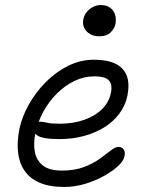

<svg xmlns="http://www.w3.org/2000/svg" viewBox="-20 -732 592 762"><path d="M235 10Q176 10 137 -7Q98 -24 77 -55Q56 -86 51.5 -128Q47 -170 57 -220Q67 -268 94 -316.5Q121 -365 161 -405.5Q201 -446 250 -470.5Q299 -495 353 -495Q405 -495 437.5 -479.5Q470 -464 482.5 -433Q495 -402 486 -354Q478 -314 454 -281.5Q430 -249 393.5 -226.5Q357 -204 312 -192Q267 -180 216 -180Q149 -180 128 -194.5Q107 -209 110 -227Q112 -238 119 -243.5Q126 -249 140 -249Q151 -249 167 -245Q183 -241 216 -241Q271 -241 314.5 -256.5Q358 -272 385.5 -299.5Q413 -327 420 -363Q427 -396 412.5 -412.5Q398 -429 354 -429Q313 -429 275 -410.5Q237 -392 205 -360Q173 -328 151 -287Q129 -246 120 -201Q112 -161 118.5 -128Q125 -95 150.5 -75Q176 -55 225 -55Q276 -55 313 -69Q350 -83 376 -102Q402 -121 420 -135Q438 -149 450 -149Q464 -149 471 -139Q478 -129 474 -111Q470 -93 448 -72.5Q426 -52 391.5 -33Q357 -14 316.5 -2Q276 10 235 10ZM374 -588Q342 -588 323.5 -608Q305 -628 311 -657Q316 -680 336 -696Q356 -712 380 -712Q403 -712 417.5 -701Q432 -690 437 -672.5Q442 -655 438 -636Q435 -620 419.5 -604Q404 -588 374 -588Z"/></svg>

Font: Shantell Sans Light
Style: Italic
Weight: 300
Italic angle: -11°
Designer: Stephen Nixon, Anya Danilova, Shantell Martin
Foundry: Arrow Type
Version: Version 1.008;[ac192a2d6]